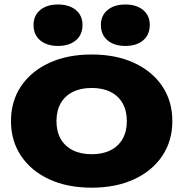

<svg xmlns="http://www.w3.org/2000/svg" viewBox="-20 -835 832 871"><path d="M395.7 16.4Q286.2 16.4 203.9 -21.4Q121.6 -59.2 75.7 -127.5Q29.8 -195.8 29.8 -285.5Q29.8 -376.2 75.7 -444.2Q121.6 -512.2 204 -550Q286.4 -587.8 395.9 -587.8Q505.4 -587.8 587.7 -550Q670 -512.2 715.9 -444.3Q761.8 -376.4 761.8 -285.5Q761.8 -195.6 715.9 -127.4Q670 -59.2 587.6 -21.4Q505.2 16.4 395.7 16.4ZM395.9 -135.4Q446.2 -135.4 481.7 -153.4Q517.2 -171.4 536.3 -205.1Q555.4 -238.9 555.4 -285.4Q555.4 -332.8 536.3 -366.4Q517.2 -400 481.7 -418Q446.2 -436 395.9 -436Q346.4 -436 310.4 -418Q274.4 -400 255.3 -366.4Q236.2 -332.8 236.2 -285.7Q236.2 -238.6 255.3 -205Q274.4 -171.4 310.4 -153.4Q346.4 -135.4 395.9 -135.4ZM243.2 -626.6Q192.8 -626.6 162.5 -651.8Q132.2 -677 132.2 -722Q132.2 -764.8 162.5 -789.7Q192.8 -814.6 243.2 -814.6Q293.6 -814.6 323.9 -789.7Q354.2 -764.8 354.2 -722Q354.2 -677 323.9 -651.8Q293.6 -626.6 243.2 -626.6ZM548.8 -626.6Q498.4 -626.6 468.1 -651.8Q437.8 -677 437.8 -722Q437.8 -764.8 468.1 -789.7Q498.4 -814.6 548.8 -814.6Q598.8 -814.6 629.1 -789.7Q659.4 -764.8 659.4 -722Q659.4 -677 629.1 -651.8Q598.8 -626.6 548.8 -626.6Z"/></svg>

Font: Unbounded
Style: Regular
Weight: 400
Designer: Luke Prowse, Jean-Baptiste Morizot, Fátima Lázaro, Florian Runge
Foundry: NaN
Version: Version 1.701;gftools[0.9.28.dev5+ged2979d]